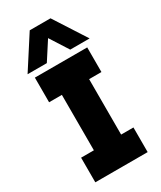

<svg xmlns="http://www.w3.org/2000/svg" viewBox="-229 -1002 905 1080"><g transform="rotate(-30 224.0 -462.5)"><path d="M53 0V-160H136V-520H53V-680H393V-520H313V-160H393V0ZM27 -717 161 -925H296L430 -717H304L205 -872H252L152 -717Z"/></g></svg>

Font: Teachers ExtraBold
Style: Regular
Weight: 800
Designer: Alfredo Marco Pradil, Chank Diesel
Version: Version 1.001